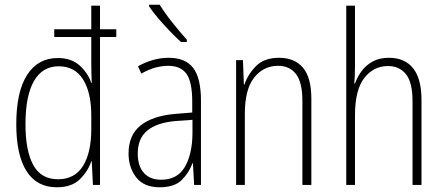

<svg xmlns="http://www.w3.org/2000/svg" viewBox="-20 -784 1879 814"><path d="M221 10Q136 10 92.5 -58.5Q49 -127 49 -257Q49 -395 95 -466.5Q141 -538 225 -538Q283 -538 318.5 -505.5Q354 -473 367 -432H369Q368 -454 367.5 -475Q367 -496 367 -516V-627H210V-660H367V-760H404V-660H473V-627H404V0H374L369 -100H367Q353 -58 318.5 -24Q284 10 221 10ZM226 -24Q297 -24 332 -80.5Q367 -137 367 -237V-294Q367 -392 332 -447.5Q297 -503 229 -503Q160 -503 124 -440.5Q88 -378 88 -257Q88 -145 121 -84.5Q154 -24 226 -24Z M695 -539Q766 -539 799 -496Q832 -453 832 -357V0H803L798 -92H796Q781 -51 750 -20.5Q719 10 657 10Q590 10 557.5 -32Q525 -74 525 -133Q525 -212 576.5 -252.5Q628 -293 722 -301L795 -307V-353Q795 -437 770.5 -471Q746 -505 693 -505Q667 -505 639 -497.5Q611 -490 579 -472L565 -503Q595 -520 628 -529.5Q661 -539 695 -539ZM725 -271Q645 -264 604.5 -230.5Q564 -197 564 -133Q564 -80 590 -51Q616 -22 663 -22Q732 -22 763.5 -76Q795 -130 796 -218V-276ZM657 -764Q680 -727 711.5 -687.5Q743 -648 772 -616V-606H747Q726 -625 700.5 -651.5Q675 -678 651.5 -705.5Q628 -733 612 -757V-764Z M1163 -539Q1229 -539 1264.5 -497Q1300 -455 1300 -365V0H1262V-356Q1262 -435 1235 -470Q1208 -505 1159 -505Q1097 -505 1057.5 -455Q1018 -405 1018 -302V0H981V-529H1010L1014 -425H1016Q1031 -469 1065.5 -504Q1100 -539 1163 -539Z M1485 -503Q1485 -462 1482 -430H1485Q1495 -458 1513 -482.5Q1531 -507 1559.5 -523Q1588 -539 1629 -539Q1696 -539 1731.5 -494.5Q1767 -450 1767 -360V0H1729V-354Q1729 -435 1701 -469.5Q1673 -504 1625 -504Q1564 -504 1524.5 -453.5Q1485 -403 1485 -295V0H1448V-760H1485Z"/></svg>

Font: Noto Sans Thai Cond ExtLt
Style: Regular
Weight: 200
Width: 3
Designer: Monotype Design Team
Foundry: Monotype Imaging Inc.
Version: Version 2.002; ttfautohint (v1.8.4.7-5d5b)